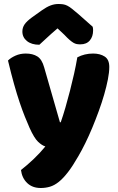

<svg xmlns="http://www.w3.org/2000/svg" viewBox="-20 -764 590 961"><path d="M128 -124Q117 -149 104.5 -180Q92 -211 78.5 -251Q65 -291 50.5 -342.5Q36 -394 20 -461Q34 -475 57.5 -485.5Q81 -496 109 -496Q144 -496 167 -481.5Q190 -467 201 -427L280 -152H284Q296 -186 307.5 -226Q319 -266 330 -308.5Q341 -351 350.5 -393.5Q360 -436 367 -477Q403 -496 446 -496Q481 -496 504 -481Q527 -466 527 -429Q527 -402 520 -366.5Q513 -331 501.5 -291Q490 -251 474.5 -208.5Q459 -166 442 -125Q425 -84 407 -47.5Q389 -11 372 18Q344 67 320 98Q296 129 274 146.5Q252 164 230 170.5Q208 177 184 177Q142 177 116 152Q90 127 85 87Q117 62 149 31.5Q181 1 207 -31Q190 -36 170.5 -54.5Q151 -73 128 -124ZM268 -622Q234 -593 215 -575Q196 -557 177 -540Q138 -540 115 -558.5Q92 -577 92 -606Q92 -626 103 -642Q114 -658 140 -677L189 -712Q213 -729 232.5 -736.5Q252 -744 272 -744Q285 -744 295.5 -742.5Q306 -741 317 -735.5Q328 -730 341 -719.5Q354 -709 374 -692L444 -630Q445 -625 445.5 -621Q446 -617 446 -612Q446 -581 429.5 -561.5Q413 -542 382 -542Q372 -542 364 -543.5Q356 -545 347.5 -550Q339 -555 328 -564.5Q317 -574 302 -590Z"/></svg>

Font: Baloo
Style: Regular
Weight: 400
Designer: Sarang Kulkarni and Ek Type
Foundry: Ek Type
Version: Version 1.443;PS 1.000;hotconv 16.6.51;makeotf.lib2.5.65220;